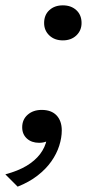

<svg xmlns="http://www.w3.org/2000/svg" viewBox="-34 -532 373 718"><path d="M271 -446Q271 -418 251.5 -399.5Q232 -381 201 -381Q170 -381 150.5 -399.5Q131 -418 131 -446Q131 -476 150.5 -494Q170 -512 201 -512Q232 -512 251.5 -494Q271 -476 271 -446ZM32 166 -14 120Q34 107 65.5 88Q97 69 116 44Q135 19 141 -11Q143 -18 147 -20Q151 -22 154 -22Q157 -22 158 -21Q152 -8 140 -3Q128 2 112 2Q84 2 66.5 -14Q49 -30 49 -56Q49 -85 69.5 -103Q90 -121 122 -121Q158 -121 177.5 -100.5Q197 -80 197 -44Q197 -17 187.5 13Q178 43 158 71.5Q138 100 106.5 124.5Q75 149 32 166Z"/></svg>

Font: Roboto Serif Light
Style: Italic
Weight: 300
Italic angle: -10°
Version: Version 1.007